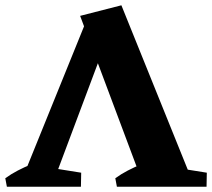

<svg xmlns="http://www.w3.org/2000/svg" viewBox="-40 -706 802 726"><path d="M32 0 293 -644 389 -624 155 0ZM505 0 263 -646 419 -686 696 0ZM-14 0 -20 -32Q2 -48 27 -61Q52 -74 79 -85L80 0ZM126 0 129 -75 267 -53 266 0ZM402 0 396 -32Q418 -48 443 -61Q468 -74 495 -85L517 0ZM601 0 604 -75 742 -53 741 0Z"/></svg>

Font: Eczar
Style: Bold
Weight: 700
Designer: Vaibhav Singh
Foundry: Rosetta Type Foundry
Version: Version 2.000